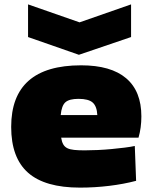

<svg xmlns="http://www.w3.org/2000/svg" viewBox="-20 -847 696 876"><path d="M108 -827 343 -745 578 -827V-678L340 -597L108 -678ZM345 9Q185 9 108 -59Q31 -127 31 -268Q31 -549 350 -549Q486 -549 555.5 -490Q625 -431 625 -316Q625 -264 612 -219H259Q262 -200 268.5 -188.5Q275 -177 287 -171Q299 -165 318.5 -163Q338 -161 366 -161Q393 -161 425.5 -162.5Q458 -164 489.5 -167Q521 -170 549 -173.5Q577 -177 595 -181L601 -22Q544 -7 478 1Q412 9 345 9ZM338 -396Q296 -396 278.5 -380.5Q261 -365 257 -322H424Q422 -362 403 -379Q384 -396 338 -396Z"/></svg>

Font: Encode Sans Wide
Style: Black
Weight: 900
Designer: Pablo Impallari, Andres Torresi
Foundry: Pablo Impallari, Andres Torresi
Version: Version 1.000; ttfautohint (v1.00) -l 8 -r 50 -G 200 -x 14 -